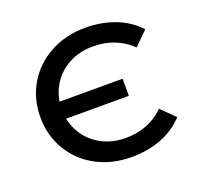

<svg xmlns="http://www.w3.org/2000/svg" viewBox="-101 -645 779 759"><g transform="rotate(-20 288.5 -265.5)"><path d="M43.6 -265Q43.6 -342.3 80.7 -404.4Q117.9 -466.6 183.5 -501.9Q249.1 -537.1 330 -537.1Q399.3 -537.1 456.2 -515Q513.1 -492.9 552.4 -450.4L495.9 -394.4Q431.1 -457.3 333.4 -457.3Q276.6 -457.3 231.3 -432.6Q186 -407.9 159.9 -363.9Q133.9 -320 133.9 -265Q133.9 -209.9 159.9 -165.9Q186 -122 231.3 -97.3Q276.6 -72.6 333.4 -72.6Q431 -72.6 495.9 -136.4L552.4 -80.6Q513.1 -38.1 456.2 -15.9Q399.3 6.3 330 6.3Q248.3 6.3 183.1 -28.6Q117.9 -63.4 80.7 -125.5Q43.6 -187.6 43.6 -265ZM103.7 -297.1H401.3V-225.1H103.7Z"/></g></svg>

Font: iiserrat Thin
Style: Regular
Weight: 100
Designer: Akira Ohta
Foundry: Akira Ohta
Version: Version 1.200;Glyphs 3.3.1 (3343)